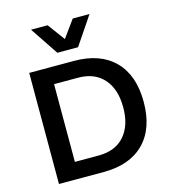

<svg xmlns="http://www.w3.org/2000/svg" viewBox="-128 -1000 979 1102"><g transform="rotate(-15 361.0 -448.5)"><path d="M351.1 -660.2Q506.3 -660.2 591.6 -574.2Q676.8 -488.3 676.8 -330.1Q676.8 -171.9 591.6 -85.9Q506.3 0 351.1 0H85V-660.2ZM159.2 -897H257.8L333 -794.9L407.2 -897H506.8L394 -730H271ZM206.1 -99.1H348.1Q446.8 -99.1 501 -160.6Q555.2 -222.2 555.2 -330.1Q555.2 -438 501 -499.5Q446.8 -561 348.1 -561H206.1Z"/></g></svg>

Font: Human Sans Medium
Style: Regular
Weight: 500
Designer: Tim Radville
Foundry: Continuum
Version: Version 1.000;FEAKit 1.0